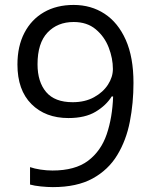

<svg xmlns="http://www.w3.org/2000/svg" viewBox="-20 -744 612 774"><path d="M518.1 -409.7Q518.1 -328.6 503.4 -253.4Q488.8 -178.2 452.6 -118.7Q416.5 -59.1 353.3 -24.4Q290 10.3 192.9 10.3Q171.9 10.3 145 7.6Q118.2 4.9 101.1 0V-70.3Q119.1 -64 143.6 -60.3Q168 -56.6 191.4 -56.6Q282.7 -56.6 335 -95.9Q387.2 -135.3 410.2 -202.9Q433.1 -270.5 436 -355H430.2Q408.2 -319.3 365.7 -293.7Q323.2 -268.1 255.9 -268.1Q163.1 -268.1 106.7 -324.5Q50.3 -380.9 50.3 -483.9Q50.3 -557.6 78.4 -611.6Q106.4 -665.5 157.2 -694.8Q208 -724.1 276.9 -724.1Q347.2 -724.1 401.6 -688.5Q456.1 -652.8 487.1 -583Q518.1 -513.2 518.1 -409.7ZM276.9 -655.3Q211.9 -655.3 171.6 -612.8Q131.3 -570.3 131.3 -484.9Q131.3 -414.1 166 -373Q200.7 -332 272.9 -332Q322.8 -332 359.1 -352.1Q395.5 -372.1 415.3 -402.8Q435.1 -433.6 435.1 -465.8Q435.1 -508.8 418.2 -552.5Q401.4 -596.2 366.2 -625.7Q331.1 -655.3 276.9 -655.3Z"/></svg>

Font: Open Sans
Style: Regular
Weight: 400
Designer: Monotype Design Team
Foundry: Monotype Imaging Inc.
Version: Version 3.000; ttfautohint (v1.8.4)